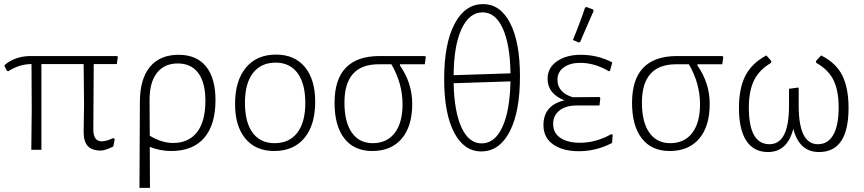

<svg xmlns="http://www.w3.org/2000/svg" viewBox="-20 -727 4192 932"><path d="M132 0 134 -195 133 -416Q74 -416 20 -381L14 -383L2 -405L3 -412Q55 -455 129 -455H549L552 -450L547 -416H435L433 -99Q433 -41 474 -41Q497 -41 530 -57L537 -52L530 -16Q495 2 471 4Q426 4 406 -18Q386 -40 386 -87L388 -215L386 -416H181V0Z M657 185 659 -231Q659 -343 707.5 -402Q756 -461 847 -461Q934 -461 980 -404.5Q1026 -348 1026 -241Q1026 -121 971 -57.5Q916 6 811 6Q758 6 707 -14L708 185ZM706 -242 707 -68Q766 -33 820 -33Q896 -33 936.5 -85.5Q977 -138 977 -237Q977 -326 942.5 -372.5Q908 -419 843 -419Q778 -419 742 -373.5Q706 -328 706 -242Z M1320 -462Q1410 -462 1460 -401.5Q1510 -341 1510 -233Q1510 -120 1457.5 -57Q1405 6 1311 6Q1221 6 1171 -54.5Q1121 -115 1121 -222Q1121 -335 1173.5 -398.5Q1226 -462 1320 -462ZM1318 -423Q1247 -423 1208 -372.5Q1169 -322 1169 -228Q1169 -133 1206.5 -82.5Q1244 -32 1313 -32Q1384 -32 1423 -82.5Q1462 -133 1462 -227Q1462 -321 1424.5 -372Q1387 -423 1318 -423Z M1787 6Q1699 6 1651.5 -55Q1604 -116 1604 -228Q1604 -455 1823 -455H2043L2047 -450L2042 -415H1922L1921 -410Q1981 -324 1981 -223Q1981 -114 1930 -54Q1879 6 1787 6ZM1789 -32Q1858 -32 1896 -81.5Q1934 -131 1934 -221Q1934 -322 1880 -415H1818Q1652 -415 1652 -229Q1652 -134 1688 -83Q1724 -32 1789 -32Z M2316 8Q2232 8 2184 -84.5Q2136 -177 2136 -343Q2136 -515 2186.5 -611Q2237 -707 2325 -707Q2409 -707 2456.5 -614.5Q2504 -522 2504 -357Q2504 -184 2454 -88Q2404 8 2316 8ZM2323 -667Q2258 -667 2220.5 -586.5Q2183 -506 2182 -362L2458 -371Q2456 -511 2420.5 -589Q2385 -667 2323 -667ZM2318 -31Q2382 -31 2418.5 -110Q2455 -189 2458 -332L2182 -323Q2185 -184 2220.5 -107.5Q2256 -31 2318 -31Z M2820 -690 2827 -693 2859 -681 2861 -673Q2848 -643 2825 -590.5Q2802 -538 2796 -523L2789 -521L2761 -533Q2792 -607 2820 -690ZM2790 7Q2712 7 2665 -26Q2618 -59 2618 -120Q2618 -216 2720 -240Q2638 -272 2638 -345Q2638 -398 2683.5 -429.5Q2729 -461 2799 -461Q2882 -461 2952 -424L2941 -383L2936 -381Q2867 -422 2796 -422Q2748 -422 2717 -400Q2686 -378 2686 -340Q2686 -278 2760 -255L2890 -256L2894 -251L2890 -215H2780Q2726 -215 2695.5 -190.5Q2665 -166 2665 -126Q2665 -81 2700.5 -57.5Q2736 -34 2795 -34Q2873 -34 2948 -76L2954 -73L2951 -33Q2874 7 2790 7Z M3231 6Q3143 6 3095.5 -55Q3048 -116 3048 -228Q3048 -455 3267 -455H3487L3491 -450L3486 -415H3366L3365 -410Q3425 -324 3425 -223Q3425 -114 3374 -54Q3323 6 3231 6ZM3233 -32Q3302 -32 3340 -81.5Q3378 -131 3378 -221Q3378 -322 3324 -415H3262Q3096 -415 3096 -229Q3096 -134 3132 -83Q3168 -32 3233 -32Z M3708 11Q3639 11 3603 -43.5Q3567 -98 3567 -203Q3567 -298 3598 -359Q3629 -420 3700 -458L3724 -431L3723 -422Q3665 -388 3640 -336.5Q3615 -285 3615 -205Q3615 -27 3715 -27Q3810 -27 3810 -213V-296L3854 -302L3857 -300V-214Q3857 -27 3950 -27Q3999 -27 4025 -72.5Q4051 -118 4051 -205Q4051 -287 4026 -338Q4001 -389 3942 -422L3941 -431L3966 -458Q4039 -421 4069 -360Q4099 -299 4099 -203Q4099 11 3956 11Q3859 11 3831 -102Q3802 11 3708 11Z"/></svg>

Font: Alegreya Sans Light
Style: Regular
Weight: 300
Designer: Juan Pablo del Peral
Foundry: Huerta Tipografica
Version: Version 2.007